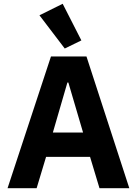

<svg xmlns="http://www.w3.org/2000/svg" viewBox="-20 -997 725 1017"><path d="M507 0 457 -166H224L174 0H20L250 -698H438L665 0ZM342 -560H337L260 -295H420ZM189 -916 312 -977 411 -783 323 -740Z"/></svg>

Font: IBM Plex Sans Arabic
Style: Bold
Weight: 700
Designer: Mike Abbink, Paul van der Laan, Pieter van Rosmalen, Wael Morcos, Khajak Apelian
Foundry: Bold Monday
Version: Version 1.2